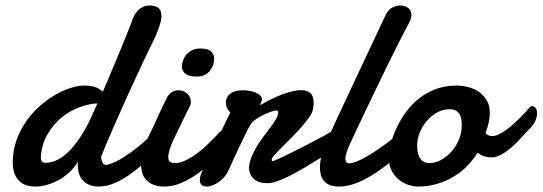

<svg xmlns="http://www.w3.org/2000/svg" viewBox="-20 -666 1973 698"><path d="M348.6 -99.1Q348.1 -98.1 348.1 -96.7Q348.1 -95.2 347.7 -94.2Q347.7 -85.4 352.1 -75.9Q356.4 -66.4 366.2 -66.4Q370.1 -66.4 372.1 -67.4Q399.9 -75.7 428.5 -93.8Q457 -111.8 483.4 -133.3Q509.8 -154.8 532 -177.2Q554.2 -199.7 568.8 -217.3Q575.7 -225.6 584 -225.6Q591.3 -225.6 596.9 -218.8Q602.5 -211.9 602.5 -200.2Q602.5 -190.9 597.4 -178.2Q592.3 -165.5 580.6 -150.9Q551.8 -119.1 521.5 -89.8Q491.2 -60.5 460.4 -37.8Q429.7 -15.1 399.2 -1.5Q368.7 12.2 339.4 12.2Q303.7 12.2 283.2 -8.1Q262.7 -28.3 262.7 -68.8Q262.7 -71.3 262.7 -74Q262.7 -76.7 263.2 -79.1Q252 -58.6 234.4 -41.7Q216.8 -24.9 195.8 -12.9Q174.8 -1 152.3 5.6Q129.9 12.2 108.9 12.2Q90.8 12.2 75.7 7.3Q60.5 2.4 49.6 -8.3Q38.6 -19 32.5 -35.6Q26.4 -52.2 26.4 -75.7Q26.4 -116.7 39.1 -153.6Q51.8 -190.4 72.8 -221.4Q93.8 -252.4 120.8 -277.1Q147.9 -301.8 177 -319.1Q206.1 -336.4 234.9 -345.7Q263.7 -355 287.6 -355Q315.4 -355 335.4 -345.7Q345.2 -340.8 353.5 -332.5Q355.5 -336.9 357.4 -340.8Q362.3 -352.5 366.2 -361.1Q370.1 -369.6 371.6 -373.5Q373 -377.9 379.9 -394Q386.7 -410.2 395.8 -431.9Q404.8 -453.6 415.3 -478.5Q425.8 -503.4 434.6 -525.4Q443.4 -547.4 449.7 -563.2Q456.1 -579.1 457.5 -583.5Q460.9 -595.7 466.8 -607.2Q472.7 -618.7 480.7 -627.2Q488.8 -635.7 499.5 -640.9Q510.3 -646 523.9 -646Q542.5 -646 554.7 -637.9Q566.9 -629.9 566.9 -606.9Q566.9 -597.7 564.5 -587.9Q562 -578.1 558.8 -568.8Q555.7 -559.6 552 -550.5Q548.3 -541.5 545.4 -533.7Q521 -484.9 494.1 -427.5Q467.3 -370.1 440.9 -312Q414.6 -253.9 390.6 -198.7Q366.7 -143.6 348.6 -99.1ZM334 -290Q304.7 -289.1 272.5 -277.3Q235.4 -264.6 204.6 -239.5Q173.8 -214.4 152.6 -177.7Q131.3 -141.1 128.4 -93.8Q128.4 -74.2 145 -74.2Q165.5 -74.2 184.1 -82.8Q202.6 -91.3 219.5 -105.7Q236.3 -120.1 251 -138.7Q265.6 -157.2 278.1 -177.2Q290.5 -197.3 300.5 -217Q310.5 -236.8 317.9 -253.9Q320.3 -259.3 324.7 -269Q328.6 -278.3 334 -290Z M641.1 -422.4Q641.1 -433.6 645.3 -445.6Q649.4 -457.5 657.7 -467.3Q666 -477.1 678.5 -483.4Q690.9 -489.7 708 -489.7Q736.3 -489.7 747.6 -478.8Q758.8 -467.8 758.8 -451.2Q758.8 -441.9 755.1 -430.7Q751.5 -419.4 744.1 -409.9Q736.8 -400.4 725.1 -394Q713.4 -387.7 697.3 -387.7Q667 -387.7 654.8 -397.2Q642.6 -406.7 641.1 -422.4ZM587.4 -312.5Q595.7 -326.2 606.4 -332Q617.2 -337.9 628.4 -337.9Q647 -337.9 660.4 -325.9Q673.8 -314 673.8 -295.4Q673.3 -291 672.6 -286.6Q671.9 -282.2 669.4 -277.8Q662.6 -265.1 658.2 -256.3Q653.8 -247.6 650.1 -240Q646.5 -232.4 643.1 -225.1Q639.6 -217.8 634.8 -207.5Q628.9 -195.3 621.6 -180.9Q614.3 -166.5 607.7 -151.4Q601.1 -136.2 596.4 -121.6Q591.8 -106.9 591.8 -94.7Q591.8 -81.5 598.4 -77.4Q605 -73.2 617.2 -73.2Q630.9 -73.2 645.8 -79.1Q660.6 -85 675.8 -94.2Q690.9 -103.5 705.6 -115.5Q720.2 -127.4 733.2 -139.6Q746.1 -151.9 757.1 -163.1Q768.1 -174.3 775.4 -183.1Q785.2 -192.4 794.9 -192.4Q803.7 -192.4 809.3 -184.6Q814.9 -176.8 814.9 -164.6Q814.9 -153.3 809.3 -140.6Q803.7 -127.9 791 -116.7Q766.1 -91.3 740.2 -68.1Q714.4 -44.9 687.3 -27.1Q660.2 -9.3 632.8 1.5Q605.5 12.2 577.6 12.2Q538.1 12.2 515.4 -8.1Q492.7 -28.3 492.7 -71.3Q492.7 -93.8 499 -115.2Q505.4 -136.7 514.2 -157Q522.9 -177.2 532.7 -196Q542.5 -214.8 549.3 -231.9Q551.8 -238.3 557.9 -251.5Q564 -264.6 570.8 -278.3Q578.6 -294.4 587.4 -312.5Z M928.2 -284.7Q947.3 -296.4 967.5 -306.2Q987.8 -315.9 1006.8 -323Q1025.9 -330.1 1043.2 -334.2Q1060.5 -338.4 1074.2 -338.4Q1096.2 -338.4 1108.2 -327.9Q1120.1 -317.4 1120.1 -292.5Q1120.1 -287.1 1119.6 -281Q1119.1 -274.9 1117.7 -268.1Q1115.2 -255.4 1103 -238.3Q1090.8 -221.2 1074.5 -202.6Q1058.1 -184.1 1039.3 -165.3Q1020.5 -146.5 1004.6 -130.6Q988.8 -114.7 978.3 -103Q967.8 -91.3 967.8 -86.9Q967.8 -83 968.3 -81.5Q968.8 -80.1 972.7 -80.1Q999 -91.3 1031.5 -107.2Q1064 -123 1096.2 -139.6Q1128.4 -156.2 1157.2 -172.1Q1186 -188 1206.1 -199.7Q1210.4 -202.1 1215.1 -203.9Q1219.7 -205.6 1223.6 -205.6Q1232.4 -205.6 1238.3 -199.7Q1244.1 -193.8 1244.1 -184.1Q1244.1 -172.9 1234.6 -158.4Q1225.1 -144 1202.6 -128.4Q1185.5 -117.7 1164.3 -104.2Q1143.1 -90.8 1119.9 -76.4Q1096.7 -62 1073 -48.3Q1049.3 -34.7 1027.3 -23.9Q1005.4 -13.2 986.1 -6.6Q966.8 0 952.6 0Q918.9 0 902.1 -16.1Q885.3 -32.2 885.3 -57.6Q885.3 -61.5 885.7 -63.5Q889.2 -85 898.4 -105Q907.7 -125 919.4 -143.1Q931.2 -161.1 943.8 -177.5Q956.5 -193.8 967 -208.3Q977.5 -222.7 984.4 -234.9Q991.2 -247.1 991.2 -257.3Q991.2 -259.8 990.2 -262.2Q989.3 -264.6 985.8 -264.6Q980 -264.6 966.6 -260.3Q953.1 -255.9 938 -248.5Q922.9 -241.2 909.2 -231.7Q895.5 -222.2 889.6 -211.4Q881.8 -197.8 871.6 -176.8Q861.3 -155.8 850.3 -132.8Q839.4 -109.9 829.1 -87.4Q818.8 -64.9 811.5 -48.8Q805.7 -34.7 796.1 -23.4Q786.6 -12.2 775.4 -4.4Q764.2 3.4 752.4 7.8Q740.7 12.2 731 12.2Q719.7 12.2 713.1 6.3Q706.5 0.5 706.5 -12.7Q706.5 -18.1 708.3 -26.1Q710 -34.2 715.3 -43.9Q724.1 -60.5 733.2 -80.1Q742.2 -99.6 753.9 -124.8Q765.6 -149.9 781 -182.4Q796.4 -214.8 817.4 -257.3Q810.5 -263.2 805.9 -271.7Q801.3 -280.3 801.3 -293Q801.3 -304.7 806.2 -313.2Q811 -321.8 819.3 -327.1Q827.6 -332.5 838.6 -335.2Q849.6 -337.9 861.8 -337.9Q874.5 -337.9 887.2 -335.7Q899.9 -333.5 909.9 -329.1Q919.9 -324.7 926.3 -318.4Q932.6 -312 932.6 -303.7Q932.6 -302.2 931.6 -299.8Q930.7 -297.4 929.4 -294.4Q928.2 -291.5 927.2 -289.1Q926.3 -286.6 926.3 -285.2Q926.3 -284.2 926.8 -284.2H927.2Z M1251.5 -141.1Q1246.1 -129.9 1241 -115Q1235.8 -100.1 1235.8 -88.4Q1235.8 -81.1 1238.8 -76.7Q1241.7 -72.3 1250 -72.3Q1260.3 -72.3 1275.6 -78.4Q1291 -84.5 1308.8 -94.5Q1326.7 -104.5 1345.9 -117.4Q1365.2 -130.4 1384.3 -144.3Q1403.3 -158.2 1420.7 -172.1Q1438 -186 1451.7 -197.8Q1455.6 -201.2 1460.9 -202.6Q1466.3 -204.1 1470.2 -204.1Q1480 -204.1 1486.3 -197.3Q1492.7 -190.4 1492.7 -179.2Q1492.7 -168.9 1485.8 -156.2Q1479 -143.6 1461.9 -131.3Q1430.7 -102.5 1398.9 -76.7Q1367.2 -50.8 1335.7 -31Q1304.2 -11.2 1273.2 0.5Q1242.2 12.2 1212.9 12.2Q1192.9 12.2 1179.4 6.8Q1166 1.5 1158 -7.8Q1149.9 -17.1 1146.5 -29.8Q1143.1 -42.5 1143.1 -56.6Q1143.1 -80.6 1150.1 -105.7Q1157.2 -130.9 1167 -151.9Q1184.1 -189.9 1201.7 -227.5Q1219.2 -265.1 1233.9 -296.4L1381.8 -611.3Q1390.6 -630.4 1405.5 -638.2Q1420.4 -646 1435.5 -646Q1450.7 -646 1463.1 -637.7Q1475.6 -629.4 1475.6 -610.8Q1475.6 -602.1 1471.4 -592.3Q1467.3 -582.5 1460.9 -571.3Q1448.7 -548.3 1431.9 -515.1Q1415 -481.9 1395.8 -442.9Q1376.5 -403.8 1356.2 -361.6Q1335.9 -319.3 1316.7 -279.3Q1297.4 -239.3 1280.5 -203.4Q1263.7 -167.5 1251.5 -141.1Z M1614.3 -269Q1591.3 -269 1570.1 -257.6Q1548.8 -246.1 1532.5 -227.3Q1516.1 -208.5 1506.3 -184.8Q1496.6 -161.1 1496.6 -136.2Q1496.6 -127 1498 -116Q1499.5 -105 1504.2 -95.5Q1508.8 -85.9 1517.6 -79.6Q1526.4 -73.2 1541 -73.2Q1563.5 -73.2 1584.7 -85.2Q1606 -97.2 1622.6 -116.5Q1639.2 -135.7 1648.9 -160.2Q1658.7 -184.6 1658.7 -209.5Q1658.7 -219.2 1657.5 -229.7Q1656.2 -240.2 1651.6 -249Q1647 -257.8 1638.2 -263.4Q1629.4 -269 1614.3 -269ZM1639.6 -355Q1658.2 -355 1679.4 -350.1Q1700.7 -345.2 1718.8 -333.5Q1736.8 -321.8 1748.8 -302.5Q1760.7 -283.2 1760.7 -254.9Q1760.7 -240.2 1756.8 -221.4Q1752.9 -202.6 1745.1 -182.1Q1750 -176.3 1756.3 -173.8Q1762.7 -171.4 1770 -171.4Q1780.3 -171.4 1792.7 -177.2Q1805.2 -183.1 1818.4 -192.4Q1831.5 -201.7 1844.7 -213.4Q1857.9 -225.1 1869.6 -236.8Q1881.3 -248.5 1890.9 -259Q1900.4 -269.5 1906.7 -276.9Q1910.2 -280.3 1915 -280.3Q1921.9 -280.3 1927.2 -273.2Q1932.6 -266.1 1932.6 -253.4Q1932.6 -240.7 1925 -224.1Q1917.5 -207.5 1897 -189.5Q1885.3 -176.8 1870.1 -160.2Q1855 -143.6 1837.9 -128.9Q1820.8 -114.3 1802.2 -104Q1783.7 -93.8 1765.1 -93.8Q1752.4 -93.8 1740.5 -97.7Q1728.5 -101.6 1716.3 -110.4Q1698.7 -83 1676.3 -60.5Q1653.8 -38.1 1626.2 -22Q1598.6 -5.9 1566.7 3.2Q1534.7 12.2 1498.5 12.2Q1484.9 12.2 1466.8 6.8Q1448.7 1.5 1432.4 -11Q1416 -23.4 1404.8 -43.5Q1393.6 -63.5 1393.6 -92.3Q1393.6 -111.8 1399.9 -139.2Q1406.2 -166.5 1419.2 -195.6Q1432.1 -224.6 1451.9 -253.2Q1471.7 -281.7 1499 -304.4Q1526.4 -327.1 1561.5 -341.1Q1596.7 -355 1639.6 -355Z"/></svg>

Font: Damion
Style: Regular
Weight: 400
Foundry: vernon adams
Version: Version 1.000